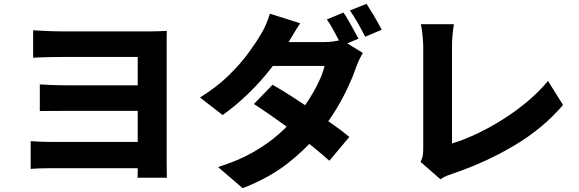

<svg xmlns="http://www.w3.org/2000/svg" viewBox="-20 -892 3040 1008"><path d="M154 -733Q172 -732 199.5 -730.5Q227 -729 257.5 -728Q288 -727 312 -727Q340 -727 376.5 -727Q413 -727 455 -727Q497 -727 540.5 -727Q584 -727 626 -727Q668 -727 703 -727Q738 -727 764 -727Q787 -727 813.5 -728Q840 -729 856 -730Q855 -718 855 -691.5Q855 -665 855 -643Q855 -631 855 -588Q855 -545 855 -485Q855 -425 855 -357.5Q855 -290 855 -226Q855 -162 855 -112Q855 -62 855 -38Q855 -22 855.5 1.5Q856 25 856 41H702Q703 29 703 12Q703 -5 703 -22.5Q703 -40 703 -52Q703 -84 703 -132.5Q703 -181 703 -238.5Q703 -296 703 -354Q703 -412 703 -462.5Q703 -513 703 -547.5Q703 -582 703 -593Q691 -593 664.5 -593Q638 -593 604 -593Q570 -593 530.5 -593Q491 -593 451 -593Q411 -593 375.5 -593Q340 -593 312 -593Q288 -593 257 -592.5Q226 -592 198.5 -591Q171 -590 154 -589ZM189 -449Q216 -447 253.5 -445.5Q291 -444 327 -444Q343 -444 379 -444Q415 -444 462.5 -444Q510 -444 560.5 -444Q611 -444 656.5 -444Q702 -444 733.5 -444Q765 -444 773 -444V-310Q765 -310 733 -310Q701 -310 656 -310Q611 -310 560.5 -310Q510 -310 463 -310Q416 -310 379.5 -310Q343 -310 327 -310Q291 -310 251 -309.5Q211 -309 189 -309ZM141 -151Q157 -150 184 -148.5Q211 -147 245 -147Q264 -147 306.5 -147Q349 -147 404.5 -147Q460 -147 518.5 -147Q577 -147 630.5 -147Q684 -147 722.5 -147Q761 -147 774 -147V-9Q756 -9 716 -9Q676 -9 622.5 -9Q569 -9 511.5 -9Q454 -9 400.5 -9Q347 -9 305.5 -9Q264 -9 244 -9Q218 -9 187.5 -8Q157 -7 141 -5Z M1783 -826Q1796 -808 1810.5 -782.5Q1825 -757 1838.5 -732Q1852 -707 1862 -689L1774 -652Q1758 -682 1737 -722Q1716 -762 1696 -790ZM1904 -872Q1917 -853 1932 -828Q1947 -803 1961 -778.5Q1975 -754 1984 -736L1897 -699Q1882 -730 1859.5 -769.5Q1837 -809 1817 -837ZM1411 -447Q1457 -421 1512 -385.5Q1567 -350 1624 -311Q1681 -272 1731 -236.5Q1781 -201 1814 -173L1709 -48Q1676 -78 1627 -118Q1578 -158 1521.5 -200Q1465 -242 1410 -280.5Q1355 -319 1313 -346ZM1885 -614Q1876 -599 1866 -578.5Q1856 -558 1849 -537Q1834 -493 1808.5 -437.5Q1783 -382 1748 -323.5Q1713 -265 1668 -209Q1597 -120 1497.5 -40Q1398 40 1254 96L1125 -15Q1233 -49 1310 -93.5Q1387 -138 1442.5 -187Q1498 -236 1540 -285Q1572 -323 1602 -370Q1632 -417 1654 -463.5Q1676 -510 1684 -546H1355L1405 -671H1680Q1704 -671 1730 -674.5Q1756 -678 1773 -683ZM1556 -770Q1537 -742 1518.5 -710Q1500 -678 1490 -662Q1455 -600 1401.5 -531.5Q1348 -463 1283 -400Q1218 -337 1149 -288L1030 -380Q1118 -435 1179 -494.5Q1240 -554 1281 -609.5Q1322 -665 1347 -708Q1360 -727 1374.5 -759.5Q1389 -792 1397 -820Z M2188 -42Q2198 -63 2200 -78Q2202 -93 2202 -111Q2202 -131 2202 -169.5Q2202 -208 2202 -258.5Q2202 -309 2202 -364Q2202 -419 2202 -473Q2202 -527 2202 -572Q2202 -617 2202 -646Q2202 -666 2200 -688Q2198 -710 2195.5 -730Q2193 -750 2189 -765H2363Q2358 -734 2355.5 -705.5Q2353 -677 2353 -646Q2353 -621 2353 -585.5Q2353 -550 2353 -509Q2353 -468 2353 -424Q2353 -380 2353 -337Q2353 -294 2353 -255.5Q2353 -217 2353 -187Q2353 -157 2353 -139Q2411 -156 2478.5 -187.5Q2546 -219 2615 -262Q2684 -305 2746.5 -357Q2809 -409 2857 -467L2936 -341Q2831 -218 2680.5 -128.5Q2530 -39 2356 20Q2346 23 2329 29.5Q2312 36 2292 49Z"/></svg>

Font: Noto Sans TC ExtraBold
Style: Regular
Weight: 800
Designer: Ryoko NISHIZUKA  (kana, bopomofo & ideographs); Paul D. Hunt (Latin, Greek & Cyrillic); Sandoll Communications , Soo-you
Foundry: Adobe
Version: Version 2.004-H2;hotconv 1.0.118;makeotfexe 2.5.65603